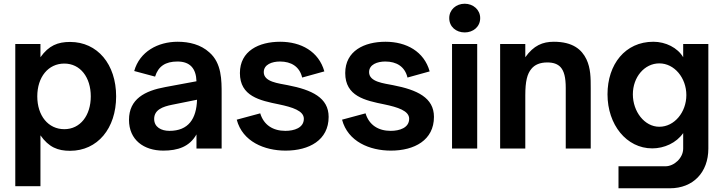

<svg xmlns="http://www.w3.org/2000/svg" viewBox="-20 -797 3882 1030"><path d="M356 -572C290 -572 242 -553 197 -490V-561H62V202H197V-71C242 -7 290 12 356 12C503 12 603 -108 603 -280C603 -452 503 -572 356 -572ZM180 -280C180 -384 239 -456 325 -456C411 -456 467 -382 467 -280C467 -178 411 -104 325 -104C239 -104 180 -176 180 -280Z M889 -95C991 -95 1034 -160 1037 -262L903 -235C853 -225 807 -208 807 -159C807 -115 845 -95 889 -95ZM672 -154C672 -266 757 -310 867 -330L1034 -361C1032 -429 1000 -467 932 -467C867 -467 829 -441 812 -386L700 -416C729 -520 827 -573 933 -573C995 -573 1057 -558 1103 -516C1170 -458 1169 -365 1169 -292V0H1034V-76C997 -10 934 11 856 11C752 11 672 -46 672 -154Z M1512 11C1399 11 1281 -37 1250 -155L1376 -189C1395 -126 1445 -95 1511 -95C1558 -95 1610 -111 1610 -160C1610 -203 1548 -222 1477 -237C1373 -258 1267 -281 1267 -405C1267 -524 1369 -573 1483 -573C1595 -573 1690 -521 1720 -414L1601 -381C1587 -440 1542 -467 1482 -467C1439 -467 1395 -451 1395 -410C1395 -357 1475 -350 1524 -340C1653 -315 1743 -273 1743 -170C1743 -45 1638 11 1512 11Z M2077 11C1964 11 1846 -37 1815 -155L1941 -189C1960 -126 2010 -95 2076 -95C2123 -95 2175 -111 2175 -160C2175 -203 2113 -222 2042 -237C1938 -258 1832 -281 1832 -405C1832 -524 1934 -573 2048 -573C2160 -573 2255 -521 2285 -414L2166 -381C2152 -440 2107 -467 2047 -467C2004 -467 1960 -451 1960 -410C1960 -357 2040 -350 2089 -340C2218 -315 2308 -273 2308 -170C2308 -45 2203 11 2077 11Z M2405 0H2540V-561H2405ZM2390 -700C2390 -653 2427 -623 2473 -623C2518 -623 2556 -653 2556 -700C2556 -745 2518 -777 2473 -777C2427 -777 2390 -745 2390 -700Z M2663 0H2798V-286C2798 -360 2808 -401 2831 -428C2849 -450 2877 -462 2916 -462C2948 -462 2971 -454 2987 -437C3006 -416 3015 -382 3015 -325V0H3149V-323C3149 -379 3149 -430 3126 -479C3101 -531 3053 -573 2951 -573C2891 -573 2843 -553 2798 -490V-561H2663Z M3662 -287C3662 -379 3598 -457 3517 -457C3437 -457 3375 -383 3375 -291C3375 -199 3437 -117 3517 -117C3598 -117 3662 -195 3662 -287ZM3239 -291C3239 -452 3334 -573 3485 -573C3551 -573 3615 -541 3645 -490V-561H3780V0C3780 128 3698 213 3574 213H3298V95H3550C3596 95 3645 51 3645 0V-83C3608 -30 3543 -1 3479 -1C3341 -1 3239 -128 3239 -291Z"/></svg>

Font: Swile Sans
Style: Bold
Weight: 700
Designer: Lord
Foundry: Lord
Version: Version 1.477;FEAKit 1.0